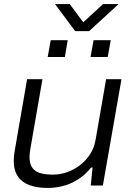

<svg xmlns="http://www.w3.org/2000/svg" viewBox="-20 -918 650 950"><path d="M217 12Q165 12 127 -1.5Q89 -15 68.5 -45Q48 -75 48 -123Q48 -136 49.5 -150Q51 -164 54 -179L114 -526H190L131 -186Q129 -174 127.5 -163Q126 -152 126 -142Q126 -106 141 -86.5Q156 -67 182.5 -60.5Q209 -54 242 -54Q276 -54 310 -65.5Q344 -77 373.5 -99Q403 -121 424.5 -153Q446 -185 453 -227L505 -526H581L489 0H429L438 -89H431Q399 -50 362.5 -28Q326 -6 289 3Q252 12 217 12ZM216 -636 231 -719H315L301 -636ZM428 -636 443 -719H528L513 -636ZM567 -898 421 -764H352L252 -898H325L405 -790H373L490 -898Z"/></svg>

Font: Archivo SemiExpanded Light
Style: Italic
Weight: 300
Width: 6
Italic angle: -10°
Designer: Hector Gatti
Foundry: Omnibus-Type
Version: Version 2.001